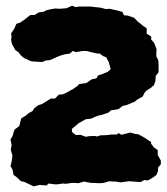

<svg xmlns="http://www.w3.org/2000/svg" viewBox="-20 -643 590 678"><path d="M99 15 82 7 65 -1 54 -3 37 -19 28 -25 24 -45 17 -56 21 -72 24 -93 18 -114 21 -131 17 -150 24 -162 31 -185 48 -198 51 -209 55 -225 70 -234 82 -244 95 -251 101 -261 116 -272 127 -275 145 -286 160 -295H174L188 -309L202 -310L213 -315L240 -330L254 -340L259 -346L285 -350L304 -363L320 -366L327 -377L340 -381L360 -389L371 -399L364 -424L355 -441L344 -445L332 -454H324L305 -458L285 -463H271L247 -459L237 -463L227 -454L208 -451L194 -447L184 -443L157 -431L140 -429L130 -424L96 -426L89 -427L65 -438L53 -448L46 -458L34 -466L22 -488L19 -504L21 -514L19 -525L30 -541L38 -559L51 -563L64 -572L87 -590H102L116 -599L136 -602L142 -606L157 -610L175 -613L191 -612L215 -614L235 -623L246 -618L260 -620H294H300L315 -618L335 -616L354 -611L367 -612L380 -609L394 -606L412 -601L418 -589L431 -588L454 -580L466 -567L478 -558L482 -554L498 -543V-524L514 -514V-503L524 -492L533 -469L532 -456V-444L539 -430L540 -416V-388L530 -375L529 -358L524 -343L513 -333L497 -323L490 -315L484 -302L464 -291L456 -284L427 -272L413 -269L399 -258L384 -255L373 -254L362 -245L338 -237L332 -236L314 -230L302 -224L283 -222L258 -208L246 -198L234 -188V-177L248 -166L264 -167L283 -160L293 -162L314 -163L323 -161L334 -165L359 -166L373 -168H392L399 -173L409 -167L440 -175L458 -170L468 -169L483 -161L493 -155L514 -141L513 -136L524 -122L537 -113V-96L548 -76V-63L538 -51V-40L533 -26L523 -18L503 -6L489 -7L476 0L436 -3L405 1L389 -2H378L366 -3L346 3L329 4L313 3H304L290 1L277 -2L257 4L246 3H233L213 6L202 5L182 8H174L152 5L144 12L120 10Z"/></svg>

Font: Winky Rough ExtraBold
Style: Regular
Weight: 800
Designer: Simon Atzbach
Foundry: typofactur
Version: Version 1.206; ttfautohint (v1.8.4.7-5d5b)